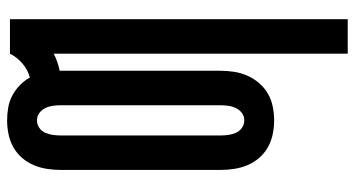

<svg xmlns="http://www.w3.org/2000/svg" viewBox="-249 -534 998 540"><g transform="rotate(-90 250.0 -264.0)"><path d="M369 215V-612Q358 -606 346 -602Q334 -598 321 -595V-144Q321 -124 318 -104.5Q315 -85 307 -67Q299 -49 286 -34Q273 -19 256.5 -9.5Q240 0 220.5 4Q201 8 181 8Q162 8 142.5 4Q123 0 106 -9.5Q89 -19 76 -34Q63 -49 55.5 -67Q48 -85 45 -104.5Q42 -124 42 -144V-591Q42 -611 45 -630.5Q48 -650 55.5 -668Q63 -686 76 -701Q89 -716 106 -725.5Q123 -735 142.5 -739Q162 -743 181 -743Q199 -743 217 -740Q235 -737 251 -728.5Q267 -720 280 -707.5Q293 -695 302 -679Q324 -685 341.5 -700Q359 -715 369 -735H466V215ZM181 -76Q193 -76 202 -82.5Q211 -89 216 -99.5Q221 -110 222.5 -121Q224 -132 224 -144V-591Q224 -603 222.5 -614Q221 -625 216 -635.5Q211 -646 202 -652.5Q193 -659 181 -659Q170 -659 160.5 -652.5Q151 -646 146.5 -635.5Q142 -625 140.5 -614Q139 -603 139 -591V-144Q139 -132 140.5 -121Q142 -110 146.5 -99.5Q151 -89 160.5 -82.5Q170 -76 181 -76Z"/></g></svg>

Font: Iosevka Term Curly
Style: Bold
Weight: 700
Designer: Belleve Invis
Foundry: Belleve Invis
Version: Version 32.3.0